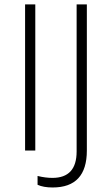

<svg xmlns="http://www.w3.org/2000/svg" viewBox="-20 -683 503 871"><path d="M93.8 0V-663.1H140.1V0ZM218.8 167.5Q177.2 167.5 150.4 155.3V115.2Q186 124 217.8 124Q327.6 124 327.6 4.4V-663.1H374V0Q374 167.5 218.8 167.5Z"/></svg>

Font: Bpm'online Open Sans Light
Style: Regular
Weight: 300
Foundry: Ascender Corporation
Version: Version 1.10